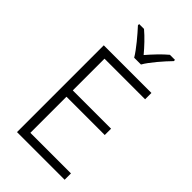

<svg xmlns="http://www.w3.org/2000/svg" viewBox="-282 -1032 1117 1117"><g transform="rotate(45 276.5 -473.5)"><path d="M276 -788H332C356 -831 415 -898 453 -937V-947H411C375 -917 336 -875 304 -838C273 -875 234 -917 198 -947H158V-937C194 -898 251 -831 276 -788ZM492 0V-52H158V-349H473V-401H158V-662H492V-714H100V0Z"/></g></svg>

Font: Noto Sans Gujarati UI Light
Style: Regular
Weight: 300
Designer: Jelle Bosma - Monotype Design Team, Universal Thirst
Foundry: Monotype Imaging Inc.
Version: Version 2.106